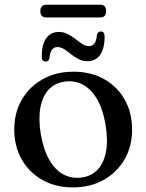

<svg xmlns="http://www.w3.org/2000/svg" viewBox="-20 -783 621 814"><path d="M292 -479Q365 -479 421 -447.8Q477 -416.5 508.5 -361Q540 -305.5 540 -233Q540 -162.5 508 -107.2Q476 -52 419.5 -20.2Q363 11.5 288.5 11.5Q215.5 11.5 159.8 -20Q104 -51.5 72.2 -107Q40.5 -162.5 40.5 -234Q40.5 -305.5 72.5 -360.5Q104.5 -415.5 161 -447.2Q217.5 -479 292 -479ZM327 -30.5Q368.5 -36.5 394.5 -64.5Q420.5 -92.5 429.5 -140.5Q438.5 -188.5 427.5 -253Q417 -318.5 392.2 -361.5Q367.5 -404.5 332 -423.8Q296.5 -443 254 -437Q212 -431 186 -402.8Q160 -374.5 151.2 -326.8Q142.5 -279 153 -214Q164 -149 188.8 -105.8Q213.5 -62.5 249 -43.5Q284.5 -24.5 327 -30.5ZM351.5 -523.5Q330.5 -523.5 313 -532.5Q295.5 -541.5 280.8 -553.5Q266 -565.5 252 -574.5Q238 -583.5 223.5 -583.5Q208 -583.5 199.8 -571.8Q191.5 -560 189.5 -536Q186.5 -522 173 -522Q157 -522 157 -543Q157 -595 176.2 -621.2Q195.5 -647.5 229 -647.5Q250 -647.5 267.5 -638.5Q285 -629.5 299.8 -617.8Q314.5 -606 328.5 -596.8Q342.5 -587.5 357 -587.5Q373 -587.5 381 -599.8Q389 -612 391 -635.5Q394 -649.5 407.5 -649.5Q423.5 -649.5 423.5 -628.5Q423.5 -576 404.2 -549.8Q385 -523.5 351.5 -523.5ZM151 -736Q151 -749.5 157.5 -756.2Q164 -763 176 -763H405Q417 -763 423.5 -756.5Q430 -750 430 -736Q430 -722 423.5 -715.5Q417 -709 405 -709H176Q164 -709 157.5 -715.5Q151 -722 151 -736Z"/></svg>

Font: Fraunces 18pt
Style: Regular
Weight: 400
Version: Version 1.000;[b76b70a41]